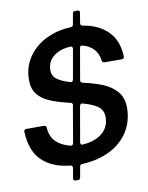

<svg xmlns="http://www.w3.org/2000/svg" viewBox="-102 -935 851 1107"><g transform="rotate(-10 323.5 -381.5)"><path d="M249 100Q242 100 238.5 95.5Q235 91 237 85L247 25V23Q247 11 234 10Q131 0 71 -57.5Q11 -115 7 -228Q7 -242 21 -242H123Q137 -242 138 -229Q142 -174 174 -144Q206 -114 255 -103L259 -102Q264 -102 267.5 -105.5Q271 -109 272 -114L309 -329L310 -333Q310 -343 298 -346Q224 -363 179 -382.5Q134 -402 109.5 -434Q85 -466 85 -516Q85 -591 123.5 -648.5Q162 -706 228 -739Q294 -772 375 -775Q381 -775 385 -778.5Q389 -782 390 -788L401 -850Q402 -863 416 -863H430Q437 -863 440.5 -858.5Q444 -854 442 -848L432 -788V-785Q432 -775 444 -772Q533 -759 588.5 -705Q644 -651 647 -556Q647 -549 643 -545.5Q639 -542 633 -542H532Q520 -542 517 -555Q512 -597 487.5 -623Q463 -649 424 -659Q422 -660 418 -660Q409 -660 407 -648L375 -464V-461Q375 -451 387 -448Q456 -433 504.5 -412.5Q553 -392 583.5 -356Q614 -320 614 -263Q614 -183 575 -122Q536 -61 465.5 -26Q395 9 304 13Q291 13 289 25L278 87Q277 100 263 100ZM322 -463Q332 -463 335 -475L366 -650V-653Q366 -666 353 -665Q292 -662 254 -631.5Q216 -601 216 -550Q216 -517 242.5 -497.5Q269 -478 318 -464ZM483 -231Q483 -271 453 -293Q423 -315 366 -330L362 -331Q352 -331 349 -319L313 -112V-109Q313 -96 326 -97Q399 -102 441 -137Q483 -172 483 -231Z"/></g></svg>

Font: Open Sauce Two SemiBold Italic
Style: Regular
Weight: 600
Italic angle: -10°
Designer: Alfredo Marco Pradil
Foundry: Creative Sauce Fz LLC
Version: Version 1.477